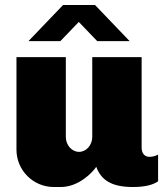

<svg xmlns="http://www.w3.org/2000/svg" viewBox="-20 -740 668 770"><path d="M361 -720H233L94 -575H222L296 -652L370 -575H500ZM548 -511H350V-191C350 -158 326 -131 297 -131C268 -131 244 -158 244 -191V-511H46V-140C46 -57 113 10 196 10H224C295 10 351 -48 366 -71C385 -20 424 10 513 10C565 10 596 0 614 -13V-120C603 -114 591 -111 579 -111C564 -111 548 -121 548 -148Z"/></svg>

Font: Chivo Light
Style: Bold
Weight: 900
Designer: Hector Gatti
Foundry: Omnibus-Type
Version: Version 1.003;PS 001.003;hotconv 1.0.70;makeotf.lib2.5.58329